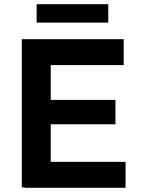

<svg xmlns="http://www.w3.org/2000/svg" viewBox="-20 -889 670 911"><path d="M83.5 -703.1V0H98.1V2H575.7V-121.1H220.7V-299.3H527.8V-415H220.7V-580.1H566.9V-703.1ZM153.8 -781.7H493.7V-869.1H153.8Z"/></svg>

Font: Wand UI Pro Bold
Style: Regular
Weight: 700
Designer: Andreas Faust
Version: Version 1.003;FEAKit 1.0